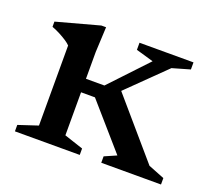

<svg xmlns="http://www.w3.org/2000/svg" viewBox="-86 -564 747 675"><g transform="rotate(20 287.5 -227.0)"><path d="M252 -208.5H173.5V-259H269L399 -397L333.5 -416V-442.5H535.5V-416L469.5 -397L298 -229L324 -269.5L514.5 -48L575 -24V0H351.5V-24L396 -43.5ZM204.5 -453.5 200 -359V-47.5L271 -24V0H28.5V-24L101 -48V-347.5Q95 -354 83.2 -361.8Q71.5 -369.5 56.8 -377.2Q42 -385 27 -390.5V-410L187 -453.5Z"/></g></svg>

Font: Newsreader 16pt Medium
Style: Regular
Weight: 500
Designer: Hugues Gentile
Foundry: Production Type
Version: Version 1.003